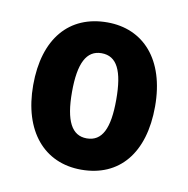

<svg xmlns="http://www.w3.org/2000/svg" viewBox="-51 -772 444 453"><g transform="rotate(10 171.0 -545.5)"><path d="M317 -546C317 -659 258 -722 172 -722C81 -722 25 -658 25 -546C25 -436 82 -369 171 -369C262 -369 317 -434 317 -546ZM118 -546C118 -615 135 -648 171 -648C208 -648 224 -615 224 -546C224 -477 208 -444 171 -444C135 -444 118 -477 118 -546Z"/></g></svg>

Font: Noto Sans Display SemiCondensed
Style: Bold
Weight: 700
Width: 4
Designer: Monotype Design Team
Foundry: Monotype Imaging Inc.
Version: Version 1.900